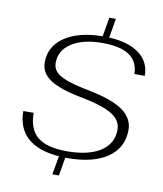

<svg xmlns="http://www.w3.org/2000/svg" viewBox="-99 -901 929 1096"><g transform="rotate(10 365.5 -352.5)"><path d="M664 -209Q664 -105 580.5 -47.5Q497 10 346 10H336L318 116H280L299 8Q178 -1 116 -56.5Q54 -112 54 -211H114Q114 -117 167.5 -72.5Q221 -28 340 -28Q463 -28 532.5 -73Q602 -118 602 -199Q602 -252 549 -286Q496 -320 372 -344Q240 -369 183 -407Q126 -445 126 -506Q126 -599 206 -653.5Q286 -708 426 -710L445 -821H483L464 -709Q576 -704 639 -657Q702 -610 702 -529H642Q640 -602 588 -637Q536 -672 432 -672Q319 -672 253.5 -629Q188 -586 188 -514Q188 -483 208.5 -461.5Q229 -440 275.5 -423.5Q322 -407 405 -391Q542 -364 603 -319.5Q664 -275 664 -209Z"/></g></svg>

Font: Fahkwang ExtraLight
Style: Italic
Weight: 275
Italic angle: -10°
Designer: Suppakit Chalermlarp | Katatrad Co.,Ltd.
Foundry: Cadson Demak Co.,Ltd.
Version: Version 1.000; ttfautohint (v1.6)